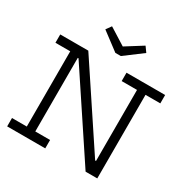

<svg xmlns="http://www.w3.org/2000/svg" viewBox="-213 -1173 1329 1360"><g transform="rotate(30 451.0 -493.0)"><path d="M669 0 170 -752H257L756 0ZM27.5 -684V-752H256.5L255.5 -670.5H218V-68.5H339V0H27.5V-68.5H148.5V-684ZM569.5 -683.5V-752H885.5V-683.5H764.5V0H670L643.5 -102.5H695V-683.5ZM475.5 -834 621 -943 590.5 -985.5 453.5 -899.5 316.5 -985.5 286 -943 431 -834Z"/></g></svg>

Font: Hepta Slab
Style: Regular
Weight: 400
Designer: Michael LaGattuta
Foundry: Michael LaGattuta
Version: Version 1.100